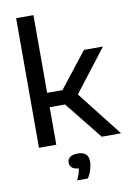

<svg xmlns="http://www.w3.org/2000/svg" viewBox="-110 -874 807 1179"><g transform="rotate(-10 294.0 -285.0)"><path d="M76.5 0V-808H184.5V-323.5H280L453 -544H571.5L368.5 -281L588.5 0H468L280.5 -234H184.5V0ZM272.5 238Q283 216.5 288.2 199.5Q293.5 182.5 295.5 167Q266.5 165 253.2 153Q240 141 240 121.5Q240 101 255.8 88.5Q271.5 76 304.5 76Q371 76 371 137Q371 160 362.8 187.5Q354.5 215 339.5 238Z"/></g></svg>

Font: Encode Sans SmExp Md
Style: Regular
Weight: 500
Width: 6
Designer: Multiple Designers
Foundry: Impallari Type
Version: Version 3.002; ttfautohint (v1.8.3) -l 8 -r 50 -G 200 -x 14 